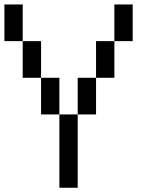

<svg xmlns="http://www.w3.org/2000/svg" viewBox="-20 -687 707 873"><path d="M0 -500V-666.7H83.3V-500ZM83.3 -333.3V-500H166.7V-333.3ZM166.7 -166.7V-333.3H250V-166.7ZM250 -166.7H333.3V166.7H250ZM333.3 -166.7V-333.3H416.7V-166.7ZM416.7 -333.3V-500H500V-333.3ZM500 -500V-666.7H583.3V-500Z"/></svg>

Font: Galmuri11 Regular
Style: Regular
Weight: 400
Designer: Minseo Lee (Quiple)
Version: Version 2.356;hotconv 1.1.0;makeotfexe 2.6.0 DEVELOPMENT